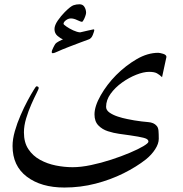

<svg xmlns="http://www.w3.org/2000/svg" viewBox="-20 -692 840 881"><path d="M743.7 -430.7 723.6 -337.9Q711.9 -349.1 700 -355.7Q688 -362.3 664.1 -362.3Q638.7 -362.3 605.2 -349.1Q571.8 -335.9 540 -313.2Q508.3 -290.5 487.5 -261.7Q466.8 -232.9 466.8 -201.7Q466.8 -186.5 482.4 -175.5Q498 -164.6 520.3 -157.2Q542.5 -149.9 563.7 -145.8Q585 -141.6 596.2 -139.6Q632.8 -133.8 659.4 -131.8Q686 -129.9 698.7 -114.7Q706.1 -106.9 707.3 -91.6Q708.5 -76.2 708.5 -55.2Q708.5 -32.7 692.1 -7.3Q675.8 18.1 649.9 39.1Q606 73.7 546.6 103.3Q487.3 132.8 418.5 150.6Q349.6 168.5 275.4 168.5Q168.9 168.5 103.3 118.9Q37.6 69.3 37.6 -22Q37.6 -53.2 48.1 -90.1Q58.6 -127 74.5 -163.3Q90.3 -199.7 106.4 -229.7Q122.6 -259.8 133.8 -277.8Q145 -295.9 146.5 -295.9Q157.7 -295.9 157.7 -287.6Q157.7 -284.2 147.5 -263.9Q137.2 -243.7 123.8 -213.4Q110.4 -183.1 100.1 -149.2Q89.8 -115.2 89.8 -84.5Q89.8 -38.1 110.4 -7.3Q130.9 23.4 164.1 41.5Q197.3 59.6 236.3 67.4Q275.4 75.2 313 75.2Q351.6 75.2 397.9 65.4Q444.3 55.7 490.7 40.5Q537.1 25.4 575.7 9Q614.3 -7.3 637.7 -21.2Q661.1 -35.2 661.1 -42Q661.1 -50.3 651.6 -55.2Q642.1 -60.1 613 -65.2Q584 -70.3 525.9 -78.1Q501.5 -81.5 475.3 -89.8Q449.2 -98.1 431.4 -116.5Q413.6 -134.8 413.6 -167Q413.6 -204.6 442.1 -254.6Q470.7 -304.7 512.7 -347.2Q556.6 -391.1 606.9 -420.4Q657.2 -449.7 706.1 -449.7Q713.4 -449.7 728.5 -445.1Q743.7 -440.4 743.7 -430.7ZM412.6 -553.2Q412.6 -549.3 405.8 -531.7Q398.9 -514.2 384.8 -510.3Q376.5 -507.8 350.8 -497.8Q325.2 -487.8 296.4 -477.1Q262.2 -463.9 245.1 -455.8Q228 -447.8 222.7 -447.8Q217.3 -447.8 217.3 -453.6Q217.3 -459 224.1 -472.9Q231 -486.8 234.4 -491.2Q238.3 -496.1 251 -502.9Q263.7 -509.8 269 -511.7Q258.3 -515.1 244.1 -527.1Q230 -539.1 230 -558.6Q230 -575.7 245.1 -597.7Q260.3 -619.6 276.9 -636.2Q304.2 -663.6 317.4 -668Q330.6 -672.4 344.7 -672.4Q360.4 -672.4 367.7 -659.9Q375 -647.5 375 -633.3Q375 -628.4 371.6 -618.4Q368.2 -608.4 363.5 -600.1Q358.9 -591.8 356 -591.8Q351.1 -591.8 334.7 -599.6Q318.4 -607.4 305.7 -607.4Q293.5 -607.4 282.5 -599.1Q271.5 -590.8 271.5 -582.5Q271.5 -579.6 284.7 -570.3Q297.9 -561 315.9 -552.7Q334 -544.4 347.7 -543.5Q364.7 -547.9 384.5 -552Q404.3 -556.2 408.2 -557.1Q412.6 -558.1 412.6 -553.2Z"/></svg>

Font: Scheherazade New Rohingya
Style: Regular
Weight: 400
Designer: SIL International
Foundry: SIL International
Version: Version 3.000 ; LngRng